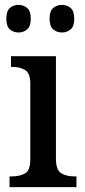

<svg xmlns="http://www.w3.org/2000/svg" viewBox="-20 -766 347 786"><path d="M19 0V-44H31Q60 -44 82 -56Q104 -68 104 -112V-424Q104 -467 82.5 -479.5Q61 -492 33 -492H25V-536H209V-116Q209 -70 230.5 -57Q252 -44 282 -44H293V0ZM234 -633Q213 -633 198 -645.5Q183 -658 183 -689Q183 -721 198 -733.5Q213 -746 234 -746Q254 -746 269 -733.5Q284 -721 284 -689Q284 -658 269 -645.5Q254 -633 234 -633ZM56 -633Q35 -633 20.5 -645.5Q6 -658 6 -689Q6 -721 20.5 -733.5Q35 -746 56 -746Q76 -746 91 -733.5Q106 -721 106 -689Q106 -658 91 -645.5Q76 -633 56 -633Z"/></svg>

Font: Noto Serif Tamil SemiCondensed Medium
Style: Italic
Weight: 500
Width: 4
Italic angle: -12°
Designer: Indian Type Foundry, Tom Grace, and the Monotype Design Team
Foundry: Monotype Imaging Inc.
Version: Version 2.003; ttfautohint (v1.8.4.7-5d5b)